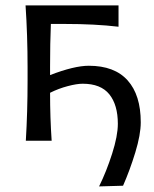

<svg xmlns="http://www.w3.org/2000/svg" viewBox="-20 -516 565 704"><path d="M305.7 -274.9Q399.9 -274.9 448 -221.2Q496.1 -167.5 496.1 -67.4Q496.1 -22.5 476.1 43Q456.1 108.4 431.2 165L343.3 167.5Q370.1 113.3 391.1 47.6Q412.1 -18.1 412.1 -62Q412.1 -131.3 380.9 -170.2Q349.6 -209 283.2 -209Q261.7 -209 228.3 -200.2Q194.8 -191.4 163.6 -175.8Q163.6 -84 169.4 0H74.7Q81.1 -106.4 81.1 -219.2V-269Q81.1 -386.2 73.7 -496.1H414.6V-418Q328.6 -428.2 216.3 -428.2H166.5Q163.6 -356.4 163.6 -272.9V-240.7Q252 -274.9 305.7 -274.9Z"/></svg>

Font: Commissioner Flair
Style: Regular
Weight: 400
Designer: Kostas Bartsokas
Foundry: Kostas Bartsokas
Version: Version 1.000